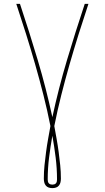

<svg xmlns="http://www.w3.org/2000/svg" viewBox="-20 -755 540 990"><path d="M250 215Q240 215 231 212Q222 209 216 201.5Q210 194 208 184.5Q206 175 206 166Q206 131 209.5 97Q213 63 217.5 29Q222 -5 228 -38.5Q234 -72 240 -105Q224 -186 204 -265Q184 -344 161.5 -422.5Q139 -501 114.5 -579Q90 -657 64 -735H83Q131 -591 174.5 -445.5Q218 -300 250 -151Q282 -300 325.5 -445.5Q369 -591 417 -735H436Q410 -657 385.5 -579Q361 -501 338.5 -422.5Q316 -344 296 -265Q276 -186 260 -105Q266 -72 272 -38.5Q278 -5 282.5 29Q287 63 290.5 97Q294 131 294 166Q294 175 292 184.5Q290 194 284 201.5Q278 209 269 212Q260 215 250 215ZM250 197Q255 197 260 195.5Q265 194 268.5 190Q272 186 273 180.5Q274 175 274 170Q274 114 267 57.5Q260 1 250 -55Q240 1 233 57.5Q226 114 226 170Q226 175 227 180.5Q228 186 231.5 190Q235 194 240 195.5Q245 197 250 197Z"/></svg>

Font: Iosevka Curly Thin
Style: Regular
Weight: 100
Monospace: yes
Designer: Belleve Invis
Foundry: Belleve Invis
Version: Version 22.1.2; ttfautohint (v1.8.4)